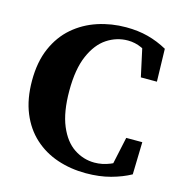

<svg xmlns="http://www.w3.org/2000/svg" viewBox="-104 -769 829 880"><g transform="rotate(15 311.0 -329.0)"><path d="M406.6 -38.6Q443.8 -38.6 480.4 -53.5Q517.1 -68.3 552.1 -95.4V-44L485.1 -29.3L518.7 -185.9H594.9L590.9 -32.3Q551.1 -10.2 498.3 4.2Q445.5 18.6 380.9 18.6Q308.6 18.6 245.5 -2.7Q182.4 -24 134.9 -67.3Q87.3 -110.5 60.5 -175.7Q33.6 -241 33.6 -328.5Q33.6 -417.2 62.2 -482.7Q90.8 -548.1 140.3 -590.8Q189.7 -633.4 253.7 -654.5Q317.8 -675.6 387.9 -675.6Q444.8 -675.6 492 -663.2Q539.3 -650.8 583.8 -626.2L587.8 -471.1H511.6L477.2 -629.2L544.3 -613.7V-558.5Q508.5 -590.6 476.9 -604.8Q445.3 -619.1 411.4 -619.1Q358.1 -619.1 312.4 -589Q266.6 -558.8 238.7 -494.4Q210.7 -430.1 210.7 -327.8Q210.7 -226.5 237.6 -162.3Q264.5 -98.2 309.3 -68.4Q354.2 -38.6 406.6 -38.6Z"/></g></svg>

Font: Adobe Variable Font Prototype
Style: Regular
Weight: 389
Designer: Frank Grießhammer
Foundry: Adobe
Version: Version 1.004;hotconv 1.0.113;makeotfexe 2.5.65598